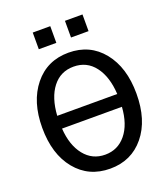

<svg xmlns="http://www.w3.org/2000/svg" viewBox="-174 -1098 1080 1236"><g transform="rotate(-20 366.5 -480.0)"><path d="M43.9 -378.9Q43.9 -557.6 132.3 -667Q220.7 -776.4 367.2 -776.4Q513.7 -776.4 601.6 -667.5Q689.5 -558.6 689.5 -378.9Q689.5 -198.2 601.1 -90.3Q512.7 17.6 367.2 17.6Q220.7 17.6 132.3 -90.3Q43.9 -198.2 43.9 -378.9ZM572.3 -331.1H162.1Q169.9 -214.8 224.6 -146.5Q279.3 -78.1 367.2 -78.1Q454.1 -78.1 509.3 -145.5Q564.5 -212.9 572.3 -331.1ZM161.1 -418.9H572.3Q565.4 -539.1 511.7 -609.9Q458 -680.7 367.2 -680.7Q277.3 -680.7 223.1 -610.8Q168.9 -541 161.1 -418.9ZM196.3 -862.3V-976.6H316.4V-862.3ZM417 -862.3V-976.6H537.1V-862.3Z"/></g></svg>

Font: Gothic A1 SemiBold
Style: Regular
Weight: 600
Version: Version 2.50